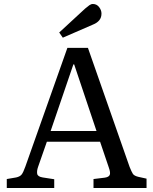

<svg xmlns="http://www.w3.org/2000/svg" viewBox="-20 -943 769 963"><path d="M14 0V-45L61 -53Q79 -57 87.5 -66.5Q96 -76 107 -107L318 -703H421L630 -106Q640 -81 646.5 -71Q653 -61 674 -56L715 -47V0H449V-45L506 -52Q526 -55 530.5 -66Q535 -77 526 -102L482 -232H215L171 -106Q164 -86 166.5 -71.5Q169 -57 194 -53L252 -44V0ZM234 -286H464L352 -620H348ZM295 -754 277 -780 407 -900Q420 -911 428.5 -917Q437 -923 446 -923Q465 -923 477 -907.5Q489 -892 489 -875Q489 -855 478 -841.5Q467 -828 447 -820Z"/></svg>

Font: Literata 18pt
Style: Regular
Weight: 400
Designer: Latin by Veronika Burian and Jose Scaglione. Greek by Irene Vlachou. Cyrillic by Vera Evstafieva.
Foundry: TypeTogether
Version: Version 3.103;gftools[0.9.29]